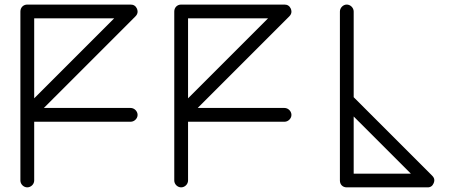

<svg xmlns="http://www.w3.org/2000/svg" viewBox="-20 -786 1990 836"><path d="M738.8 0C738.8 16.1 752.9 29.8 768.6 29.8C784.7 29.8 798.8 16.1 798.8 0V-255.9H1218.8C1234.9 -255.9 1249 -270 1249 -285.6C1249 -301.8 1234.9 -315.9 1218.8 -315.9H840.8L1239.7 -714.8C1246.1 -721.2 1249 -728 1249 -735.4C1249 -739.3 1248 -743.2 1246.6 -747.6C1241.2 -759.8 1231.9 -766.1 1218.8 -766.1H769C751.5 -766.1 738.8 -753.4 738.8 -735.8ZM68.8 0C68.8 16.1 83 29.8 98.6 29.8C114.7 29.8 128.9 16.1 128.9 0V-255.9H548.8C564.9 -255.9 579.1 -270 579.1 -285.6C579.1 -301.8 564.9 -315.9 548.8 -315.9H170.9L569.8 -714.8C576.2 -721.2 579.1 -728 579.1 -735.4C579.1 -739.3 578.1 -743.2 576.7 -747.6C571.3 -759.8 562 -766.1 548.8 -766.1H99.1C81.5 -766.1 68.8 -753.4 68.8 -735.8ZM1460 0C1460 17.6 1472.2 29.8 1489.7 29.8H1840.8C1854 30.3 1863.3 23.9 1868.2 11.7C1870.1 7.3 1871.1 2.9 1871.1 -1C1871.1 -8.3 1868.2 -14.6 1861.8 -21L1520 -362.8V-735.8C1520 -752 1505.9 -766.1 1489.7 -766.1C1474.1 -766.1 1460 -752 1460 -735.8ZM128.9 -706.1H477.1L128.9 -357.9ZM798.8 -706.1H1147L798.8 -357.9ZM1520 -278.8 1769 -29.8H1520Z"/></svg>

Font: Nemoy
Style: Medium
Weight: 500
Designer: BSozoo
Foundry: BSozoo
Version: Version 001.000